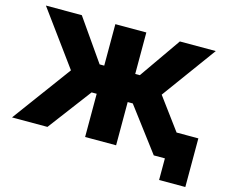

<svg xmlns="http://www.w3.org/2000/svg" viewBox="-114 -870 1389 1167"><g transform="rotate(15 580.5 -287.0)"><path d="M14 0 286 -369 37 -710H263L445 -449H474V-710H669V-449H698L880 -710H1106L857 -369L1004 -170H1141V136H976V0H906L701 -272H669V0H474V-272H442L237 0Z"/></g></svg>

Font: Raleway Black
Style: Regular
Weight: 900
Designer: Matt McInerney, Pablo Impallari, Rodrigo Fuenzalida
Foundry: Matt McInerney, Pablo Impallari, Rodrigo Fuenzalida
Version: Version 4.026